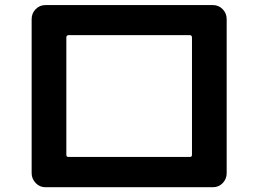

<svg xmlns="http://www.w3.org/2000/svg" viewBox="-20 -747 1040 773"><path d="M247.1 -595.7V-124Q247.1 -115.2 254.9 -115.2H745.1Q752.9 -115.2 752.9 -124V-595.7Q752.9 -604.5 745.1 -605.5H254.9Q247.1 -604.5 247.1 -595.7ZM163.1 6.8Q139.6 6.8 123.5 -10.3Q107.4 -27.3 107.4 -49.8V-669.9Q107.4 -693.4 123.5 -710Q139.6 -726.6 163.1 -726.6H836.9Q860.4 -726.6 876.5 -710Q892.6 -693.4 892.6 -669.9V-49.8Q892.6 -26.4 876.5 -9.8Q860.4 6.8 836.9 6.8H247.1Z"/></svg>

Font: Rounded Mgen+ 1m bold
Style: Bold
Weight: 700
Designer: [Source Han Sans]
Ryoko NISHIZUKA  (kana & ideographs); Paul D. Hunt (Latin, Greek & Cyrillic); Wenlong ZHANG  (bopomofo
Version: Version 1.059.20150602